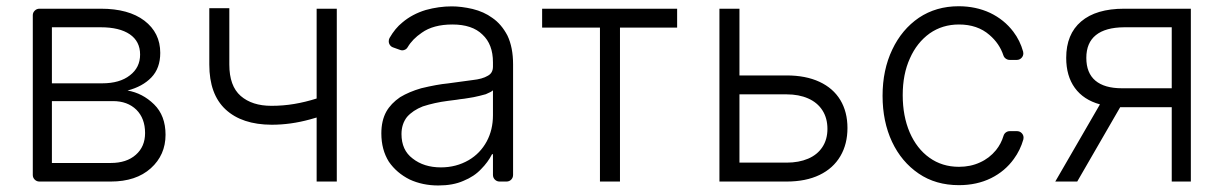

<svg xmlns="http://www.w3.org/2000/svg" viewBox="-20 -573 3863 606"><path d="M83.5 -20.6V-524.9Q83.5 -533.4 89.7 -539.4Q95.9 -545.5 104.4 -545.5H298.3Q386 -545.5 435.7 -507.8Q485.8 -469.5 485.8 -406.2Q485.8 -357.6 457.7 -328.5Q430 -299.7 382.5 -287.3Q430 -279.1 466.3 -243.6Q502.5 -208.1 502.5 -147.7Q502.5 -83.8 456 -41.9Q409.4 0 329.5 0H104.4Q95.9 0 89.7 -6Q83.5 -12.1 83.5 -20.6ZM329.5 -58.6Q379.6 -58.6 408.7 -84.5Q437.9 -110.1 437.9 -153.1Q437.9 -199.2 410.5 -226.6Q382.5 -253.9 336.6 -253.9H143.8V-58.6ZM302.2 -310Q358 -310 389.9 -335.2Q422.2 -359.7 422.2 -400.9Q422.2 -442.5 389.6 -464.8Q356.9 -486.9 298.3 -486.9H143.8V-310Z M640.6 -369.3V-547.2H703.8V-369.3Q703.8 -301.5 739.7 -270.2Q775.6 -239 836.6 -239Q873.9 -239 908.7 -244.9Q943.5 -250.7 979.4 -262.1V-545.5H1043V0H979.4V-202.1L958.1 -196Q897.4 -179.3 837.4 -179.3Q743.6 -179.7 692.1 -227.5Q640.6 -275.2 640.6 -369.3Z M1273.1 -6.4Q1231.9 -27 1207.4 -62.5Q1183.6 -100.5 1183.6 -152Q1183.6 -192.1 1199.2 -220.5Q1213.8 -246.4 1242.9 -266.3Q1271.3 -283.4 1309.3 -294.4Q1359.4 -306.5 1393.5 -309.7L1434.7 -315.3Q1467 -319.6 1471.6 -320.3Q1502.5 -323.5 1519.5 -333.8Q1535.9 -342.3 1535.9 -362.9V-376.4Q1535.9 -433.2 1502.8 -463.8Q1470.5 -495.7 1408 -495.7Q1347.7 -495.7 1311.4 -469.8Q1281.6 -449.6 1266.7 -424Q1264.2 -419.4 1259.4 -416.7Q1254.6 -414.1 1249.6 -414.1Q1246.1 -414.1 1241.8 -415.8L1220.9 -423.3Q1214.5 -425.4 1210.8 -430.8Q1207 -436.1 1207 -442.8Q1207 -448.5 1209.5 -453.1Q1227.3 -484 1250 -502.1Q1280.9 -528.4 1323.9 -541.5Q1365.1 -552.9 1405.9 -552.9Q1436.1 -552.9 1471.6 -544.7Q1507.5 -535.9 1533.7 -516.7Q1562.5 -497.2 1581.7 -460.6Q1599.4 -423.3 1599.4 -370V-21Q1599.4 -12.1 1593.4 -6Q1587.4 0 1578.5 0H1556.8Q1548.3 0 1542.1 -6Q1535.9 -12.1 1535.9 -21V-86.3H1533Q1519.9 -60.7 1498.6 -39.4Q1476.9 -16 1442.5 -2.1Q1409.8 12.4 1363.3 12.4Q1313.9 12.4 1273.1 -6.4ZM1282.3 -72.8Q1317.8 -44.7 1371.8 -44.7Q1419.7 -44.7 1459.2 -67.5Q1495.7 -88.8 1516.3 -126.8Q1535.9 -163.4 1535.9 -209.2V-288Q1531.2 -283 1513.1 -275.6Q1492.9 -269.9 1474.8 -266.3L1459.9 -263.8Q1444.2 -261 1432.2 -259.9L1421.5 -258.2Q1398.8 -255 1393.5 -254.6Q1351.9 -249.3 1314.6 -237.2Q1283 -224.8 1264.6 -203.8Q1247.2 -181.5 1247.2 -149.9Q1247.2 -99.1 1282.3 -72.8Z M1691.1 -485.8V-545.5H2117.2V-485.8H1936.8V0H1873.6V-485.8Z M2313.9 -545.5V-334.9H2462.7Q2523.1 -334.9 2566.4 -314.8Q2609.7 -294.7 2632.3 -257.3Q2654.8 -219.8 2654.8 -169Q2654.8 -118.3 2632.5 -80.3Q2609.7 -41.5 2566.6 -20.8Q2523.4 0 2462.7 0H2250.7V-545.5ZM2462.7 -59.7Q2501.4 -59.7 2530.5 -72.1Q2559.7 -84.5 2575.6 -108.7Q2591.6 -132.8 2591.6 -166.2Q2591.6 -200.3 2575.6 -225Q2559.7 -249.6 2530.5 -262.4Q2501.4 -275.2 2462.7 -275.2H2313.9V-59.7Z M2879.6 -25.2Q2825.3 -62.1 2795.5 -125.4Q2765.6 -189.3 2765.6 -270.6Q2765.6 -352.3 2796.2 -416.5Q2826.3 -480.1 2880.3 -517Q2934.7 -553.3 3005.7 -553.3Q3060 -553.3 3105.1 -532.3Q3149.5 -511 3178.3 -473Q3199.6 -445 3209.2 -410.2Q3209.9 -408 3209.9 -404.5Q3209.9 -396 3203.8 -389.9Q3197.8 -383.9 3189.3 -383.9H3166.9Q3160.2 -383.9 3154.7 -387.8Q3149.1 -391.7 3147 -398.1Q3134.6 -435.7 3103 -462.7Q3065.3 -495.7 3006.7 -495.7Q2954.5 -495.7 2914.4 -467.7Q2873.9 -438.6 2851.9 -388.8Q2829.2 -339.1 2829.2 -272.7Q2829.2 -206.7 2851.2 -155.2Q2873.6 -103.7 2913.4 -75.3Q2953.5 -46.5 3006.7 -46.5Q3043.3 -46.5 3073.2 -60.4Q3102.6 -73.5 3123.6 -99.1Q3139.9 -119.3 3147.4 -144.5Q3149.5 -151.3 3155 -155.2Q3160.5 -159.1 3167.3 -159.1H3189.6Q3198.5 -159.1 3204.5 -153.1Q3210.6 -147 3210.6 -138.5Q3210.6 -136.4 3209.9 -132.8Q3200.3 -99.1 3180 -71.4Q3152.3 -32.7 3108 -10.7Q3063.2 11.4 3006.7 11.4Q2933.2 11.4 2879.6 -25.2Z M3408.7 -390.3Q3408.7 -342.7 3437.3 -318.5Q3465.9 -294.4 3521.3 -294.4H3678.3V-486.9H3528.1Q3469.1 -486.5 3438.9 -462.2Q3408.7 -437.9 3408.7 -390.3ZM3451.7 -243.6Q3399.9 -257.8 3372.5 -295.5Q3345.2 -333.1 3345.2 -390.3Q3345.2 -465.2 3392.4 -505.3Q3439.6 -545.5 3528.1 -545.5H3738.6V0H3678.3V-234.7H3521.3H3515.6L3380 0H3310.7Z"/></svg>

Font: DeltaSans Light
Style: Regular
Weight: 300
Designer: Rasmus Andersson
Foundry: rsms
Version: Version 3.012